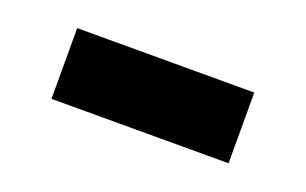

<svg xmlns="http://www.w3.org/2000/svg" viewBox="-34 -423 516 324"><g transform="rotate(20 224.0 -261.5)"><path d="M65 -198V-325H383V-198Z"/></g></svg>

Font: Quantico
Style: Bold
Weight: 700
Designer: Matt Desmond
Foundry: MADtype
Version: Version 2.002